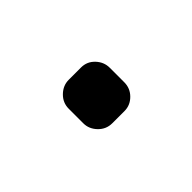

<svg xmlns="http://www.w3.org/2000/svg" viewBox="-15 -350 530 530"><g transform="rotate(-45 250.0 -85.0)"><path d="M228.5 0Q205.1 0 188.5 -17.1Q171.9 -34.2 171.9 -56.6V-113.3Q171.9 -136.7 189 -153.3Q206.1 -169.9 228.5 -169.9H276.4Q299.8 -169.9 315.9 -152.8Q332 -135.7 332 -113.3V-56.6Q332 -33.2 315.4 -16.6Q298.8 0 276.4 0Z"/></g></svg>

Font: Rounded Mgen+ 1mn medium
Style: Regular
Weight: 500
Designer: [Source Han Sans]
Ryoko NISHIZUKA  (kana & ideographs); Paul D. Hunt (Latin, Greek & Cyrillic); Wenlong ZHANG  (bopomofo
Version: Version 1.059.20150602